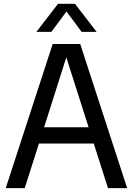

<svg xmlns="http://www.w3.org/2000/svg" viewBox="-20 -966 682 986"><path d="M9.5 0 250.5 -740H392L633 0H534.5L461.5 -229H180L107 0ZM206.5 -312.5H435L320.5 -671.5ZM167 -802.5 278 -946.5H365L476 -802.5H399L321.5 -907L244 -802.5Z"/></svg>

Font: Encode Sans Semi Condensed Medium
Style: Regular
Weight: 500
Width: 4
Designer: Multiple Designers
Foundry: Impallari Type
Version: Version 3.000; ttfautohint (v1.8.3) -l 8 -r 50 -G 200 -x 14 